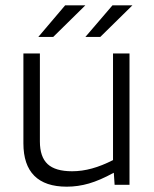

<svg xmlns="http://www.w3.org/2000/svg" viewBox="-20 -695 579 722"><path d="M231 7Q150 7 109 -34Q68 -75 68 -156V-494H130V-163Q130 -105 159 -78Q188 -51 251 -51Q288 -51 326 -61.5Q364 -72 405 -93V-494H467V0H411L408 -45H407Q356 -17 314.5 -5Q273 7 231 7ZM225 -675H301L180 -556H124ZM403 -675H478L357 -556H301Z"/></svg>

Font: Blinker Light
Style: Regular
Weight: 300
Designer: Juergen Huber
Foundry: supertype
Version: Version 1.017;hotconv 1.0.117;makeotfexe 2.5.65602